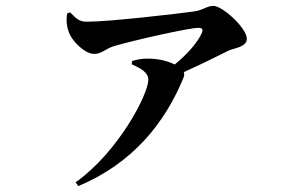

<svg xmlns="http://www.w3.org/2000/svg" viewBox="-20 -574 1040 655"><path d="M209 -528C205 -505 208 -482 214 -467C225 -432 271 -390 301 -390C327 -390 340 -408 370 -417C442 -438 626 -479 656 -479C670 -479 675 -475 667 -458C652 -427 618 -388 576 -354C556 -364 524 -374 485 -374C465 -375 446 -370 431 -366L429 -355C460 -341 486 -327 486 -302C486 -252 383 -55 238 48L247 61C433 -17 543 -155 606 -309C609 -316 609 -322 607 -328C667 -355 723 -383 757 -400C776 -410 822 -412 822 -442C822 -478 739 -554 708 -554C686 -554 673 -539 642 -535C585 -527 354 -500 277 -500C253 -500 243 -507 219 -532Z"/></svg>

Font: Source Han Serif
Style: Bold
Weight: 700
Designer: Ryoko NISHIZUKA 西塚涼子 (kana & ideographs); Frank Grießhammer (Latin, Greek & Cyrillic); Wenlong ZHANG 张文龙 (bopomofo); San
Foundry: Adobe Systems Incorporated
Version: Version 1.001;PS 1.001;hotconv 16.6.54;makeotf.lib2.5.65590